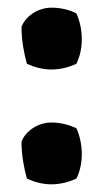

<svg xmlns="http://www.w3.org/2000/svg" viewBox="-20 -480 284 500"><path d="M36 -111C36 -77 42 -44 50 -15C69 -6 91 0 114 0C137 0 160 -6 179 -15C188 -33 193 -55 193 -78C193 -103 188 -126 179 -146C160 -155 137 -161 114 -161C78 -161 46 -138 36 -111ZM36 -410C36 -376 42 -343 50 -314C69 -305 91 -299 114 -299C137 -299 160 -305 179 -314C188 -333 193 -354 193 -377C193 -402 188 -425 179 -445C160 -455 137 -460 114 -460C78 -460 46 -437 36 -410Z"/></svg>

Font: Rabbid Highway Sign IV
Style: Bd
Weight: 400
Foundry: Cannot Into Space Fonts
Version: Version 0.277